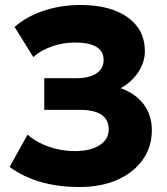

<svg xmlns="http://www.w3.org/2000/svg" viewBox="-20 -735 670 770"><path d="M298.5 15Q128.5 15 18.5 -65.5L90.5 -195Q126 -164 176 -146.5Q226 -129 280 -129Q342.5 -129 379.2 -152.5Q416 -176 416 -216Q416 -294.5 299.5 -294.5H157.5V-421.5H287Q338.5 -421.5 367 -440.8Q395.5 -460 395.5 -495Q395.5 -564.5 279.5 -564.5Q233 -564.5 188 -548.8Q143 -533 113.5 -506L38.5 -627Q86.5 -669 155.5 -692Q224.5 -715 302.5 -715Q423 -715 492 -665.5Q561 -616 561 -530Q561 -484 533.2 -443.5Q505.5 -403 463.5 -381.5Q522 -361 555.5 -317.8Q589 -274.5 589 -211Q588.5 -145 552.2 -94Q516 -43 451 -14Q386 15 298.5 15Z"/></svg>

Font: Geologica
Style: Bold
Weight: 700
Designer: Sindre Bremnes, Frode Helland
Foundry: Monokrom Skriftforlag AS
Version: Version 1.010; ttfautohint (v1.8.4.7-5d5b);gftools[0.9.28]